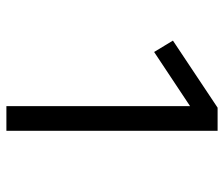

<svg xmlns="http://www.w3.org/2000/svg" viewBox="-70 -630 700 600"><g transform="rotate(90 280.0 -330.0)"><path d="M311.7 0V-574L142.4 -461.6L106.9 -520.4L316.5 -660H388.7V0Z"/></g></svg>

Font: Titillium Web
Style: Bold
Weight: 700
Designer: Mohamed Gaber, Accademia di Belle Arti di Urbino
Foundry: Kief Type Foundry, Accademia di Belle Arti di Urbino
Version: Version 3.000